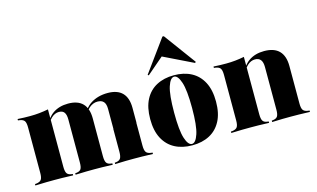

<svg xmlns="http://www.w3.org/2000/svg" viewBox="-83 -916 1929 1168"><g transform="rotate(-15 881.0 -332.0)"><path d="M137.9 -2.4Q112.9 -2.4 85.9 -2Q58.9 -1.6 16.9 0V-8.9L26.6 -9.7Q49.2 -12.9 57.3 -25Q65.3 -37.1 65.3 -66.1V-209.7H210.5V-66.1Q210.5 -36.3 218.5 -24.2Q226.6 -12.1 246.8 -9.7L254.8 -8.9V0Q213.7 -1.6 188.3 -2Q162.9 -2.4 137.9 -2.4ZM65.3 -209.7V-352.4Q65.3 -381.5 57.3 -393.5Q49.2 -405.6 25 -408.9L16.9 -409.7V-418.5Q41.1 -416.9 59.7 -416.5Q78.2 -416.1 96.8 -416.1Q126.6 -416.1 154 -419Q181.5 -421.8 210.5 -427.4V-418.5V-209.7ZM314.5 -209.7V-335.5Q314.5 -366.1 304 -380.6Q293.5 -395.2 270.2 -395.2Q244.4 -395.2 221.8 -373.8Q199.2 -352.4 181.5 -304.8L178.2 -307.3Q200 -373.4 239.9 -401.6Q279.8 -429.8 337.1 -429.8Q398.4 -429.8 429 -398Q459.7 -366.1 459.7 -303.2V-209.7ZM387.1 -2.4Q363.7 -2.4 337.5 -2Q311.3 -1.6 270.2 0V-8.9L278.2 -9.7Q299.2 -12.1 306.9 -24.2Q314.5 -36.3 314.5 -66.1V-209.7H459.7V-66.1Q459.7 -36.3 467.7 -24.2Q475.8 -12.1 496 -9.7L504 -8.9V0Q463.7 -1.6 437.9 -2Q412.1 -2.4 387.1 -2.4ZM564.5 -209.7V-335.5Q564.5 -366.1 552 -380.6Q539.5 -395.2 512.9 -395.2Q485.5 -395.2 460.9 -374.6Q436.3 -354 415.3 -297.6L412.1 -305.6Q434.7 -372.6 479.8 -401.2Q525 -429.8 586.3 -429.8Q647.6 -429.8 678.6 -398Q709.7 -366.1 709.7 -303.2V-209.7ZM636.3 -2.4Q612.1 -2.4 585.9 -2Q559.7 -1.6 519.4 0V-8.9L527.4 -9.7Q547.6 -12.1 555.6 -24.2Q563.7 -36.3 563.7 -66.1V-209.7H708.9V-66.1Q708.9 -37.1 716.9 -25Q725 -12.9 747.6 -9.7L757.3 -8.9V0Q715.3 -1.6 688.7 -2Q662.1 -2.4 636.3 -2.4Z M1003.2 11.3Q940.3 11.3 894 -13.3Q847.6 -37.9 821.8 -86.7Q796 -135.5 796 -208.9Q796 -282.3 821.8 -331.5Q847.6 -380.6 894.4 -405.2Q941.1 -429.8 1003.2 -429.8Q1066.1 -429.8 1112.5 -405.2Q1158.9 -380.6 1184.7 -331.5Q1210.5 -282.3 1210.5 -208.9Q1210.5 -135.5 1184.7 -86.7Q1158.9 -37.9 1112.5 -13.3Q1066.1 11.3 1003.2 11.3ZM1003.2 2.4Q1026.6 2.4 1043.1 -47.2Q1059.7 -96.8 1059.7 -208.9Q1059.7 -321.8 1043.1 -371.4Q1026.6 -421 1003.2 -421Q979 -421 962.9 -371.4Q946.8 -321.8 946.8 -208.9Q946.8 -96.8 962.9 -47.2Q979 2.4 1003.2 2.4ZM856.5 -468.5 850.8 -473.4 997.6 -675H1006.5L1154 -474.2L1148.4 -468.5L941.1 -569.4L980.6 -575Z M1371.8 -2.4Q1346.8 -2.4 1319.8 -2Q1292.7 -1.6 1250.8 0V-8.9L1260.5 -9.7Q1283.1 -12.9 1291.1 -25Q1299.2 -37.1 1299.2 -66.1V-209.7H1444.4V-66.1Q1444.4 -36.3 1452.4 -24.2Q1460.5 -12.1 1480.6 -9.7L1488.7 -8.9V0Q1447.6 -1.6 1422.2 -2Q1396.8 -2.4 1371.8 -2.4ZM1299.2 -209.7V-352.4Q1299.2 -381.5 1291.1 -393.5Q1283.1 -405.6 1258.9 -408.9L1250.8 -409.7V-418.5Q1275 -416.9 1293.5 -416.5Q1312.1 -416.1 1330.6 -416.1Q1360.5 -416.1 1387.9 -419Q1415.3 -421.8 1444.4 -427.4V-418.5V-209.7ZM1552.4 -209.7V-334.7Q1552.4 -365.3 1540.7 -380.2Q1529 -395.2 1504.8 -395.2Q1479 -395.2 1456.9 -374.6Q1434.7 -354 1416.1 -306.5L1412.9 -309.7Q1434.7 -374.2 1474.6 -402Q1514.5 -429.8 1571.8 -429.8Q1634.7 -429.8 1666.1 -397.6Q1697.6 -365.3 1697.6 -302.4V-209.7ZM1625 -2.4Q1600.8 -2.4 1574.6 -2Q1548.4 -1.6 1508.1 0V-8.9L1515.3 -9.7Q1536.3 -12.1 1544.4 -24.2Q1552.4 -36.3 1552.4 -66.1V-209.7H1697.6V-66.1Q1697.6 -37.1 1705.6 -25Q1713.7 -12.9 1736.3 -9.7L1746 -8.9V0Q1704 -1.6 1677.4 -2Q1650.8 -2.4 1625 -2.4Z"/></g></svg>

Font: Playfair 144pt SemiCondensed Black
Style: Regular
Weight: 900
Width: 4
Designer: Claus Eggers Sørensen
Foundry: Claus Eggers Sørensen
Version: Version 2.203